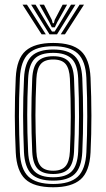

<svg xmlns="http://www.w3.org/2000/svg" viewBox="-20 -791 453 819"><path d="M207 7.8Q124.2 7.8 87.6 -27.1Q51 -62 47.2 -140.5Q43.5 -217.8 43.2 -295.6Q43 -373.5 47.2 -459.5Q51.2 -541 89.6 -574.4Q128 -607.8 207 -607.8Q287.5 -607.8 325 -573.6Q362.5 -539.5 366.2 -459.2Q369.8 -378.2 369.9 -297.9Q370 -217.5 366.2 -140.5Q362 -58.8 323.5 -25.5Q285 7.8 207 7.8ZM207 -6.2Q278.2 -6.2 311.5 -37.2Q344.8 -68.2 348.5 -141.5Q352 -214.2 352.2 -292.8Q352.5 -371.2 348.5 -458.5Q345.2 -531.5 311.9 -562.6Q278.5 -593.8 207 -593.8Q135.2 -593.8 101.9 -562.6Q68.5 -531.5 64.8 -458.5Q60.5 -369 60.9 -293.4Q61.2 -217.8 64.8 -141.2Q68.2 -69 101.4 -37.6Q134.5 -6.2 207 -6.2ZM207 -20.5Q142.5 -20.5 114 -49.1Q85.5 -77.8 82.2 -142.5Q78.8 -221.2 78.5 -296.4Q78.2 -371.5 82.5 -457.5Q85.5 -524 115.1 -551.9Q144.8 -579.8 207 -579.8Q269 -579.8 298.4 -551.9Q327.8 -524 331 -457.8Q334.5 -375.8 334.6 -299.5Q334.8 -223.2 331 -142.5Q327.8 -76.5 298.4 -48.5Q269 -20.5 207 -20.5ZM207 -34.8Q261 -34.8 285.8 -60Q310.5 -85.2 313.5 -143.8Q317 -219.5 317.1 -294Q317.2 -368.5 313.5 -456.5Q310.8 -516.8 285 -541.1Q259.2 -565.5 207 -565.5Q151.5 -565.5 127.1 -539.8Q102.8 -514 100 -456.2Q96.2 -375.8 96.1 -301.4Q96 -227 100 -143Q102.8 -84.2 127.9 -59.5Q153 -34.8 207 -34.8ZM207 -48.8Q161.8 -48.8 140.9 -70.8Q120 -92.8 117.5 -143.2Q113.8 -225.5 113.8 -299Q113.8 -372.5 117.5 -455.8Q120 -508 141.4 -529.6Q162.8 -551.2 207 -551.2Q252 -551.2 272.6 -529.1Q293.2 -507 295.8 -455.8Q299.8 -366 299.5 -291.6Q299.2 -217.2 295.8 -144.2Q293.2 -92.8 272.4 -70.8Q251.5 -48.8 207 -48.8ZM207 -62.8Q242.8 -62.8 259.4 -81.9Q276 -101 278.2 -145Q281.8 -221.2 281.9 -293.1Q282 -365 278.2 -455Q276.2 -498.2 260 -517.8Q243.8 -537.2 207 -537.2Q170.2 -537.2 153.8 -517.8Q137.2 -498.2 135.2 -455.2Q131.2 -371.5 131.2 -299.5Q131.2 -227.5 135.2 -143.8Q137.2 -101 153.9 -81.9Q170.5 -62.8 207 -62.8ZM76.2 -771H95L175.5 -644.5H157.5ZM112.8 -771H131.8L184.8 -682.8L201.8 -656.5H213L229.8 -682.8L282.8 -771H301.8L223.2 -644.5H191.2ZM148.5 -771H167.8L201.2 -706L204.8 -692H210L213.2 -706L247.2 -771H266.2L224.2 -696.2L213.8 -674.5H201L190.5 -696.2ZM319.5 -771H338.2L257 -644.5H239Z"/></svg>

Font: Big Shoulders Inline Text Medium
Style: Regular
Weight: 500
Designer: Patric King
Foundry: XO Type Co
Version: Version 1.000